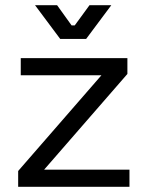

<svg xmlns="http://www.w3.org/2000/svg" viewBox="-20 -720 561 740"><path d="M325 -700 268 -622H256L200 -700H115L212 -570H312L409 -700ZM60 -496V-430H371L50 -61V0H479V-66H150L471 -435V-496Z"/></svg>

Font: Space Text
Style: Regular
Weight: 400
Designer: Florian Karsten (Space Text), Colophon Foundry (Space Mono)
Foundry: Florian Karsten
Version: Version 1.003;PS 001.003;hotconv 1.0.88;makeotf.lib2.5.64775